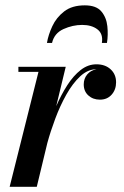

<svg xmlns="http://www.w3.org/2000/svg" viewBox="-20 -716 477 736"><path d="M370.5 -551.5Q376 -586 353.8 -603.2Q331.5 -620.5 295 -620.5Q258.5 -620.5 223.2 -604.5Q188 -588.5 179.5 -551.5H160Q165 -582 180.5 -615.5Q196 -649 226 -672.2Q256 -695.5 305 -695.5Q349 -695.5 368.5 -672.2Q388 -649 391.5 -615.5Q395 -582 390 -551.5ZM127.5 -440.5H50.5V-460H232L195.5 -309Q214.5 -353 238 -389.5Q261.5 -426 289.5 -447.8Q317.5 -469.5 349.5 -469.5Q383.5 -469.5 404.2 -450.2Q425 -431 425 -400.5Q425 -372.5 408 -353.2Q391 -334 363 -334Q336.5 -334 318.8 -350Q301 -366 301 -392.5Q301 -414.5 314.2 -430.5Q327.5 -446.5 350 -450.5H349.5Q316.5 -450.5 287.5 -423.5Q258.5 -396.5 234.2 -353.2Q210 -310 191.8 -261Q173.5 -212 161.5 -168L121 0H17Z"/></svg>

Font: Bodoni* 11pt Medium
Style: Italic
Weight: 500
Italic angle: -13°
Version: Version 2.3